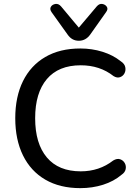

<svg xmlns="http://www.w3.org/2000/svg" viewBox="-20 -965 715 994"><path d="M396 9Q290 9 214.5 -35Q139 -79 99 -160.5Q59 -242 59 -353Q59 -464 99 -545Q139 -626 214.5 -670Q290 -714 396 -714Q456 -714 510.5 -697Q565 -680 605 -648Q625 -635 628.5 -617.5Q632 -600 624.5 -585.5Q617 -571 601.5 -565.5Q586 -560 568 -571Q497 -627 398 -627Q283 -627 222.5 -555.5Q162 -484 162 -353Q162 -222 222.5 -150Q283 -78 398 -78Q494 -78 566 -134Q586 -146 602 -140.5Q618 -135 626 -120.5Q634 -106 630.5 -89Q627 -72 609 -60Q569 -26 513.5 -8.5Q458 9 396 9ZM388 -754Q352 -754 330 -786L247 -902Q236 -918 243.5 -930Q251 -942 267 -944.5Q283 -947 296 -932L388 -822L481 -932Q494 -947 509.5 -944.5Q525 -942 533 -930Q541 -918 529 -902L447 -786Q424 -754 388 -754Z"/></svg>

Font: Chiron GoRound TC
Style: Regular
Weight: 400
Designer: Ryoko NISHIZUKA 西塚涼子 (kana, bopomofo & ideographs); Paul D. Hunt (Latin, Greek & Cyrillic); Sandoll Communications 산돌커뮤니
Foundry: Adobe
Version: Version 1.000;hotconv 1.1.1;makeotfexe 2.6.0